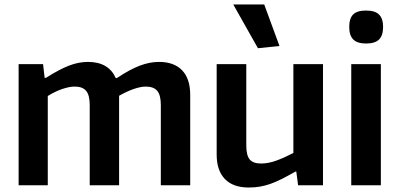

<svg xmlns="http://www.w3.org/2000/svg" viewBox="-20 -826 1781 856"><path d="M63 -540H172L179 -479H185Q243 -516 286.5 -533Q330 -550 372 -550Q464 -550 496 -478H501Q558 -516 602.5 -533Q647 -550 689 -550Q756 -550 792 -512.5Q828 -475 828 -403V0H697V-358Q697 -402 681 -421Q665 -440 630 -440Q607 -440 575.5 -429Q544 -418 511 -399V0H380V-358Q380 -402 364 -421Q348 -440 313 -440Q289 -440 257 -429Q225 -418 193 -398V0H63Z M1089 10Q1019 10 982.5 -28Q946 -66 946 -137V-540H1078V-177Q1078 -134 1093 -115.5Q1108 -97 1144 -97Q1177 -97 1213.5 -110.5Q1250 -124 1288 -144V-540H1420V0H1309L1301 -61H1297Q1262 -41 1235 -27.5Q1208 -14 1185 -6Q1162 2 1139 6Q1116 10 1089 10ZM1130 -611 1020 -806H1158L1226 -621Z M1612 -632Q1573 -632 1555 -650Q1537 -668 1537 -706Q1537 -744 1554.5 -761.5Q1572 -779 1612 -779Q1652 -779 1670 -761Q1688 -743 1688 -706Q1688 -668 1670 -650Q1652 -632 1612 -632ZM1546 -540H1678V0H1546Z"/></svg>

Font: Encode Sans Narrow
Style: SemiBold
Weight: 600
Designer: Pablo Impallari, Andres Torresi
Foundry: Pablo Impallari, Andres Torresi
Version: Version 1.000; ttfautohint (v1.00) -l 8 -r 50 -G 200 -x 14 -